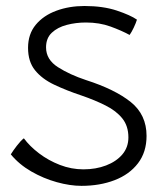

<svg xmlns="http://www.w3.org/2000/svg" viewBox="-20 -578 537 640"><path d="M251.5 41.5Q213.5 41.5 169.2 29.2Q125 17 84.2 -6.5Q43.5 -30 16 -63.5Q23 -75 36.2 -92.2Q49.5 -109.5 59.5 -117Q79 -90.5 110.2 -66.8Q141.5 -43 179.8 -28.2Q218 -13.5 258 -13.5Q299.5 -13.5 333.5 -26.5Q367.5 -39.5 387.8 -63.2Q408 -87 408 -120Q408 -158 387.8 -183.2Q367.5 -208.5 332.2 -226.2Q297 -244 252 -259.5Q201 -276.5 160.5 -295.8Q120 -315 96.8 -343.8Q73.5 -372.5 73.5 -418.5Q73.5 -464.5 99.2 -495.5Q125 -526.5 167.8 -542.2Q210.5 -558 261.5 -558Q323.5 -558 369.2 -542.8Q415 -527.5 436.5 -512.5Q433 -501 425.8 -485.8Q418.5 -470.5 412 -461.5Q385.5 -476 348.5 -489.5Q311.5 -503 266.5 -503Q233 -503 202.5 -495Q172 -487 152.8 -469Q133.5 -451 133.5 -420Q133.5 -379.5 173 -354.2Q212.5 -329 267 -311Q363.5 -280 416 -237.8Q468.5 -195.5 468.5 -125Q468.5 -71 440 -33.8Q411.5 3.5 362.2 22.5Q313 41.5 251.5 41.5Z"/></svg>

Font: Grandstander ExtraLight
Style: Regular
Weight: 200
Designer: Tyler Finck
Foundry: Etcetera Type Co
Version: Version 1.200; ttfautohint (v1.8.3)